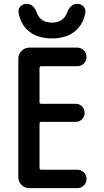

<svg xmlns="http://www.w3.org/2000/svg" viewBox="-20 -978 540 998"><path d="M131.8 0Q108.4 0 91.8 -17.1Q75.2 -34.2 75.2 -56.6V-672.9Q75.2 -696.3 92.3 -713.4Q109.4 -730.5 131.8 -730.5H381.8Q401.4 -730.5 415.5 -716.3Q429.7 -702.1 429.7 -682.1Q429.7 -662.1 416 -647.9Q402.3 -633.8 381.8 -633.8H194.3Q186.5 -633.8 185.5 -626V-446.3Q185.5 -438.5 194.3 -438.5H374Q392.6 -438.5 406.2 -424.8Q419.9 -411.1 419.9 -390.6Q419.9 -372.1 406.7 -358.4Q393.6 -344.7 374 -344.7H194.3Q186.5 -344.7 185.5 -335.9V-105.5Q185.5 -96.7 194.3 -95.7H381.8Q401.4 -95.7 415.5 -82Q429.7 -68.4 429.7 -48.3Q429.7 -28.3 416 -14.2Q402.3 0 381.8 0ZM76.2 -913.1Q73.2 -930.7 85.9 -944.3Q98.6 -958 118.2 -958Q154.3 -958 170.9 -913.1Q189.5 -860.4 249.5 -860.4Q309.6 -860.4 329.1 -913.1Q345.7 -958 381.8 -958Q400.4 -958 413.6 -944.3Q426.8 -930.7 423.8 -913.1Q412.1 -847.7 366.7 -813Q321.3 -778.3 250 -778.3Q178.7 -778.3 133.3 -813Q87.9 -847.7 76.2 -913.1Z"/></svg>

Font: Rounded Mgen+ 2m medium
Style: Regular
Weight: 500
Designer: [Source Han Sans]
Ryoko NISHIZUKA  (kana & ideographs); Paul D. Hunt (Latin, Greek & Cyrillic); Wenlong ZHANG  (bopomofo
Version: Version 1.059.20150602